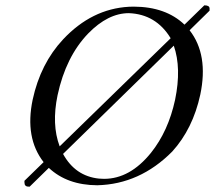

<svg xmlns="http://www.w3.org/2000/svg" viewBox="-20 -683 804 718"><path d="M90.8 15.1Q85.9 15.1 82.8 14.6Q79.6 14.2 77.4 12.7Q75.2 11.2 74 9.8Q72.8 8.3 72.3 5.4Q71.8 2.4 71.5 0Q71.3 -2.4 71.3 -6.8L143.1 -76.7Q72.3 -167.5 102.1 -310.1Q131.3 -445.3 216.3 -536.1Q323.2 -649.9 461.9 -657.7Q470.7 -658.2 480 -658.2Q600.1 -657.7 669.9 -590.8L744.1 -663.1Q762.7 -663.1 763.7 -652.3Q764.2 -648.4 763.7 -643.1L689 -569.8Q760.3 -478.5 729 -329.1Q701.2 -201.2 624 -116.2Q502.9 5.9 343.8 9.8Q231.4 9.3 162.6 -55.2ZM461.9 -633.8Q383.8 -633.8 309.6 -557.6Q226.1 -470.7 195.3 -327.1Q172.4 -217.3 203.1 -135.7L618.2 -540Q563.5 -629.9 461.9 -633.8ZM629.9 -512.2 215.8 -107.4Q261.2 -24.4 350.1 -15.1Q359.9 -14.2 369.1 -14.2Q465.8 -14.2 544.4 -111.3Q609.4 -192.4 634.8 -310.1Q659.2 -428.2 629.9 -512.2Z"/></svg>

Font: Linux Libertine Display Slanted O
Style: Slanted
Weight: 400
Designer: Philipp H. Poll
Foundry: Philipp H. Poll
Version: Version 5.0.9